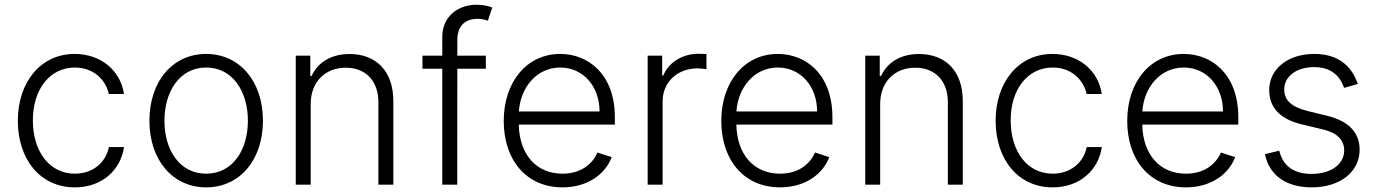

<svg xmlns="http://www.w3.org/2000/svg" viewBox="-20 -781 5825 812"><path d="M296.5 11.4C410.2 11.4 490.1 -60.4 504.6 -159.1H440.7C426.1 -89.5 369 -46.5 296.5 -46.5C189.6 -46.5 119 -139.6 119 -272.4C119 -404.5 191.8 -495.4 296.5 -495.4C374.3 -495.4 426.8 -445.3 440.3 -383.5H504.3C489.3 -484.7 404.8 -552.9 295.5 -552.9C152.7 -552.9 55.4 -434.3 55.4 -270.2C55.4 -107.6 149.9 11.4 296.5 11.4Z M851.9 11.4C993.3 11.4 1092 -104 1092 -270.2C1092 -437.5 993.3 -552.9 851.9 -552.9C710.6 -552.9 611.9 -437.5 611.9 -270.2C611.9 -104 710.6 11.4 851.9 11.4ZM851.9 -46.5C738.6 -46.5 675.4 -148.1 675.4 -270.2C675.4 -392.4 738.6 -495.4 851.9 -495.4C965.2 -495.4 1028.4 -392.4 1028.4 -270.2C1028.4 -148.1 965.2 -46.5 851.9 -46.5Z M1294 -340.9C1294 -436.1 1356.5 -494.7 1442.5 -494.7C1526.3 -494.7 1580.3 -438.6 1580.3 -349.4V0H1643.5V-353.3C1643.5 -482.6 1568.5 -552.6 1458.5 -552.6C1378.6 -552.6 1323.5 -515.6 1297.9 -459.9H1292.3V-545.5H1230.8V0H1294Z M2034.8 -545.5H1914.1V-612.2C1914.1 -669.4 1945 -701.3 2000 -701.3C2021 -701.3 2033.7 -696.7 2043.3 -693.5L2061.8 -748.9C2049 -754.3 2027.7 -761 1994.3 -761C1920.1 -761 1850.5 -713.4 1850.5 -625.4V-545.5H1766.7V-490.4H1850.5V0H1913.7L1914.1 -490.4H2034.8Z M2359 11.4C2468.4 11.4 2541.9 -47.9 2566.8 -116.5L2506.7 -136C2485.8 -87 2436.4 -46.5 2359 -46.5C2247.5 -46.5 2176.8 -127.8 2174 -253.9H2580.3V-285.2C2580.3 -467.3 2467.7 -552.9 2349.4 -552.9C2208.1 -552.9 2110.4 -434.7 2110.4 -269.5C2110.4 -104 2206.3 11.4 2359 11.4ZM2174.4 -309.7C2181.1 -411.2 2249.6 -495.4 2349.4 -495.4C2447.1 -495.4 2515.6 -414.8 2515.6 -309.7Z M2719.1 0H2782.3V-352.3C2782.3 -433.2 2844.5 -491.8 2929.7 -491.8C2946.4 -491.8 2962 -489 2967.7 -488.3V-552.6C2959.2 -552.9 2944.6 -553.6 2934.3 -553.6C2865.8 -553.6 2807.2 -516.7 2785.2 -461.6H2780.5V-545.5H2719.1Z M3279.1 11.4C3388.5 11.4 3462 -47.9 3486.9 -116.5L3426.8 -136C3405.9 -87 3356.5 -46.5 3279.1 -46.5C3167.6 -46.5 3096.9 -127.8 3094.1 -253.9H3500.4V-285.2C3500.4 -467.3 3387.8 -552.9 3269.5 -552.9C3128.2 -552.9 3030.5 -434.7 3030.5 -269.5C3030.5 -104 3126.4 11.4 3279.1 11.4ZM3094.5 -309.7C3101.2 -411.2 3169.7 -495.4 3269.5 -495.4C3367.2 -495.4 3435.7 -414.8 3435.7 -309.7Z M3702.4 -340.9C3702.4 -436.1 3764.9 -494.7 3850.9 -494.7C3934.7 -494.7 3988.6 -438.6 3988.6 -349.4V0H4051.8V-353.3C4051.8 -482.6 3976.9 -552.6 3866.8 -552.6C3786.9 -552.6 3731.9 -515.6 3706.3 -459.9H3700.6V-545.5H3639.2V0H3702.4Z M4431.8 11.4C4545.5 11.4 4625.4 -60.4 4639.9 -159.1H4576C4561.4 -89.5 4504.3 -46.5 4431.8 -46.5C4324.9 -46.5 4254.3 -139.6 4254.3 -272.4C4254.3 -404.5 4327.1 -495.4 4431.8 -495.4C4509.6 -495.4 4562.1 -445.3 4575.6 -383.5H4639.6C4624.6 -484.7 4540.1 -552.9 4430.8 -552.9C4288 -552.9 4190.7 -434.3 4190.7 -270.2C4190.7 -107.6 4285.2 11.4 4431.8 11.4Z M4995.7 11.4C5105.1 11.4 5178.6 -47.9 5203.5 -116.5L5143.5 -136C5122.5 -87 5073.2 -46.5 4995.7 -46.5C4884.2 -46.5 4813.6 -127.8 4810.7 -253.9H5217V-285.2C5217 -467.3 5104.4 -552.9 4986.2 -552.9C4844.8 -552.9 4747.2 -434.7 4747.2 -269.5C4747.2 -104 4843 11.4 4995.7 11.4ZM4811.1 -309.7C4817.8 -411.2 4886.4 -495.4 4986.2 -495.4C5083.8 -495.4 5152.3 -414.8 5152.3 -309.7Z M5722.3 -425.8C5695.7 -504.6 5637.4 -552.9 5537.6 -552.9C5427.6 -552.9 5347.7 -490.1 5347.7 -400.2C5347.7 -327.1 5392 -277.3 5486.9 -254.6L5576 -233.3C5636 -219.1 5664.8 -188.2 5664.8 -144.5C5664.8 -87.7 5610.4 -45.5 5526.6 -45.5C5452.1 -45.5 5405.5 -79.2 5390.3 -143.8L5329.5 -128.9C5348.7 -38 5420.8 11.4 5527.7 11.4C5647.7 11.4 5730.1 -54.7 5730.1 -147.4C5730.1 -220.2 5684.3 -268.8 5593 -291.2L5510.7 -311.4C5442.8 -328.5 5411.2 -355.8 5411.2 -403.1C5411.2 -458.5 5464.1 -497.2 5537.6 -497.2C5611.2 -497.2 5647.4 -458.5 5664.4 -409.4Z"/></svg>

Font: Karasuma Gothic
Style: Light
Weight: 300
Designer: Rasmus Andersson / Ryoko Nishizuka
Foundry: rsms
Version: Version 1.00